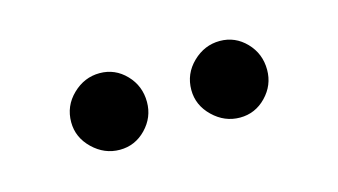

<svg xmlns="http://www.w3.org/2000/svg" viewBox="-31 -746 405 230"><g transform="rotate(-15 171.5 -631.5)"><path d="M247 -584Q228 -584 213.5 -598Q199 -612 199 -631Q199 -651 213.5 -665Q228 -679 247 -679Q266 -679 279.5 -665Q293 -651 293 -631Q293 -612 279.5 -598Q266 -584 247 -584ZM98 -584Q79 -584 64.5 -598Q50 -612 50 -631Q50 -651 64.5 -665Q79 -679 98 -679Q117 -679 130.5 -665Q144 -651 144 -631Q144 -612 130.5 -598Q117 -584 98 -584Z"/></g></svg>

Font: Inclusive Sans Light
Style: Regular
Weight: 300
Designer: Olivia King
Foundry: Olivia King
Version: Version 2.004